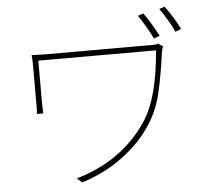

<svg xmlns="http://www.w3.org/2000/svg" viewBox="-58 -914 1117 1014"><g transform="rotate(-5 500.0 -406.5)"><path d="M812 -699 781 -687Q767 -716 746 -752Q725 -788 707 -814L736 -824Q771 -776 812 -699ZM928 -725 897 -713Q883 -744 862 -779Q841 -814 822 -840L851 -850Q901 -781 928 -725ZM817 -616Q798 -479 777.5 -394Q757 -309 713 -240Q653 -145 554 -72Q455 1 336 37L311 13Q431 -21 527 -89Q623 -157 687 -255Q766 -373 786 -624H542H422H309H216H162V-474V-420V-390Q162 -382 164 -344H130Q132 -362 132 -370V-390V-606Q132 -639 129 -656Q175 -654 220 -654H434H544H647H728H769Q789 -654 800 -658L825 -642Q822 -636 820 -627.5Q818 -619 817 -616Z"/></g></svg>

Font: Merged Yaku Han JP Thin
Style: Regular
Weight: 250
Designer: Ryoko NISHIZUKA 西塚涼子 (kana, bopomofo & ideographs); Paul D. Hunt (Latin, Greek & Cyrillic); Sandoll Communications 산돌커뮤니
Foundry: Adobe
Version: Version 2.004